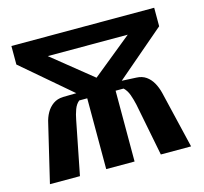

<svg xmlns="http://www.w3.org/2000/svg" viewBox="-90 -691 839 791"><g transform="rotate(-15 330.0 -295.5)"><path d="M29 0 87 -244Q92 -268 103 -287.5Q114 -307 131.5 -319.5Q149 -332 174 -333L231 -334L23 -512V-591H632V-512L425 -335L486 -332Q511 -331 528 -319Q545 -307 556 -287.5Q567 -268 573 -244L631 0H502L458 -224Q453 -247 445.5 -268Q438 -289 424 -302H390V0H269V-302H235Q221 -291 213.5 -270.5Q206 -250 202 -228L157 0ZM328 -374 498 -512H157Z"/></g></svg>

Font: Alumni Sans
Style: Bold
Weight: 700
Designer: Robert E. Leuschke
Foundry: Robert E. Leuschke
Version: Version 1.018